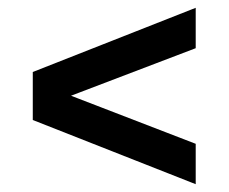

<svg xmlns="http://www.w3.org/2000/svg" viewBox="-20 -626 586 492"><path d="M481.5 -154 64 -318.5V-441.5L481.5 -606V-502.5L140.5 -372.5V-389L481.5 -257.5Z"/></svg>

Font: Encode Sans Condensed Thin SemiBold
Style: Regular
Weight: 600
Version: Version 3.002